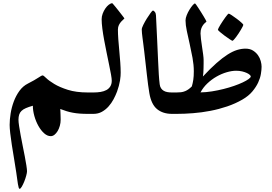

<svg xmlns="http://www.w3.org/2000/svg" viewBox="-20 -704 1681 1187"><path d="M547.9 0H523.9Q495.6 0 473.1 -1.7Q450.7 -3.4 430.7 -7.1Q410.6 -10.7 391.6 -16.6Q372.6 -22.5 352.5 -30.3Q353 -24.4 353.5 -15.4Q354 -6.3 354.2 3.2Q354.5 12.7 354.7 21.7Q355 30.8 355 36.6Q355 55.2 349.9 73.7Q344.7 92.3 336.2 106.4Q327.6 120.6 316.7 129.2Q305.7 137.7 293.9 137.7Q272.5 137.7 252.7 119.9Q232.9 102.1 217.3 74.2Q201.7 46.4 192.4 13.2Q183.1 -20 183.1 -50.3Q157.2 -43 140.1 -35.6Q123 -28.3 112.8 -18.3Q102.5 -8.3 98.4 5.1Q94.2 18.6 94.2 36.6Q94.2 50.3 98.1 75.4Q102.1 100.6 107.7 132.1Q113.3 163.6 120.4 197.8Q127.4 231.9 133.3 262.9Q139.2 293.9 143.1 318.8Q147 343.8 147 355Q147 363.8 142.1 382.1Q137.2 400.4 129.9 418.5Q122.6 436.5 114.7 450Q106.9 463.4 101.1 463.4Q97.7 463.4 95.5 455.6Q93.3 447.8 90.8 434.3Q88.4 420.9 86.2 402.6Q84 384.3 80.6 362.8Q74.2 319.8 66.7 275.4Q59.1 231 53 191.2Q46.9 151.4 43.2 119.1Q39.6 86.9 39.6 67.9Q39.6 35.6 45.7 -2.4Q51.8 -40.5 65.2 -76.4Q78.6 -112.3 100.1 -142.1Q121.6 -171.9 152.8 -187.5Q195.8 -209.5 216.6 -223.6Q237.3 -237.8 243.7 -237.8Q249 -237.8 265.6 -221.4Q282.2 -205.1 315.2 -185.1Q348.1 -165 399.4 -148.7Q450.7 -132.3 523.9 -132.3H547.9Q560.1 -132.3 567.1 -124.8Q574.2 -117.2 577.9 -106.7Q581.5 -96.2 582.5 -85.2Q583.5 -74.2 583.5 -66.4Q583.5 -58.6 582.5 -47.4Q581.5 -36.1 577.9 -25.4Q574.2 -14.6 567.1 -7.3Q560.1 0 547.9 0Z M726.1 -255.4Q726.1 -247.1 725.3 -234.1Q724.6 -221.2 721.9 -205.6Q719.2 -189.9 714.6 -172.6Q710 -155.3 703.6 -137.7Q694.8 -114.3 681.9 -90.1Q668.9 -65.9 651.1 -45.9Q633.3 -25.9 610.1 -12.9Q586.9 0 557.6 0H532.2Q520 0 512.9 -4.4Q505.9 -8.8 502.4 -17.3Q499 -25.9 498 -38.1Q497.1 -50.3 497.1 -66.4Q497.1 -78.6 498 -90.6Q499 -102.5 502.4 -111.6Q505.9 -120.6 512.9 -126.5Q520 -132.3 532.2 -132.3H557.6Q581.5 -132.3 602.3 -135.7Q623 -139.2 638.2 -147.5Q653.3 -155.8 662.1 -170.2Q670.9 -184.6 670.9 -205.1Q670.9 -217.3 666.3 -243.4Q661.6 -269.5 654.5 -303.7Q647.5 -337.9 639.4 -377.2Q631.3 -416.5 624.3 -454.3Q617.2 -492.2 612.8 -526.4Q608.4 -560.5 608.4 -585.4Q608.4 -602.1 614.7 -619.4Q621.1 -636.7 631.1 -651.4Q641.1 -666 652.8 -675Q664.6 -684.1 674.3 -684.1Q674.8 -684.1 680.7 -677.2Q686.5 -670.4 694.8 -660.4Q703.1 -650.4 712.4 -638.4Q721.7 -626.5 729.7 -616.2Q737.8 -606 743.4 -598.4Q749 -590.8 749 -590.3Q749 -588.9 742.9 -583.7Q736.8 -578.6 729 -570.1Q721.2 -561.5 715.1 -549.3Q709 -537.1 709 -521.5Q709 -495.6 711.4 -461.2Q713.9 -426.8 717.5 -389.9Q721.2 -353 723.6 -317.6Q726.1 -282.2 726.1 -255.4Z M1043.9 0Q986.8 0 950.9 -29.5Q915 -59.1 903.3 -128.4Q895.5 -174.8 888.2 -240.7Q880.9 -306.6 871.6 -386.7Q868.2 -415.5 865.5 -436Q862.8 -456.5 860.8 -471.9Q858.9 -487.3 857.7 -498.8Q856.4 -510.3 856.4 -521.5Q856.4 -531.2 866 -550.5Q875.5 -569.8 887.7 -589.4Q899.9 -608.9 910.9 -623.8Q921.9 -638.7 924.8 -638.7Q930.7 -638.7 937.3 -630.4Q943.8 -622.1 944.3 -608.9Q948.7 -517.6 951.9 -449.5Q955.1 -381.3 957.3 -330.8Q959.5 -280.3 961.7 -244.6Q963.9 -209 967.3 -182.6Q969.2 -168 975.8 -158.2Q982.4 -148.4 992.4 -142.6Q1002.4 -136.7 1015.6 -134.5Q1028.8 -132.3 1043.9 -132.3H1066.4Q1081.1 -132.3 1089.8 -119.6Q1098.6 -106.9 1098.6 -70.3Q1098.6 -30.8 1088.9 -15.4Q1079.1 0 1066.4 0Z M1597.2 -291.5Q1597.2 -272.9 1593 -247.3Q1588.9 -221.7 1576.2 -194.1Q1563.5 -166.5 1540.3 -138.7Q1517.1 -110.8 1478.5 -88.4Q1435.5 -63.5 1384.5 -46.1Q1333.5 -28.8 1280 -18.6Q1226.6 -8.3 1173.1 -4.2Q1119.6 0 1071.3 0H1047.4Q1035.2 0 1028.1 -7.3Q1021 -14.6 1017.6 -25.4Q1014.2 -36.1 1013.2 -47.4Q1012.2 -58.6 1012.2 -66.4Q1012.2 -74.2 1013.2 -85.2Q1014.2 -96.2 1017.6 -106.7Q1021 -117.2 1028.1 -124.8Q1035.2 -132.3 1047.4 -132.3H1071.3Q1085.9 -132.3 1099.1 -133.8Q1112.3 -135.3 1126 -141.1Q1146.5 -149.9 1166 -169.9Q1171.9 -189.9 1175 -210.9Q1178.2 -231.9 1178.2 -263.2Q1178.2 -302.7 1170.2 -346.4Q1162.1 -390.1 1152.6 -432.4Q1143.1 -474.6 1135 -512.5Q1127 -550.3 1127 -577.6Q1127 -591.8 1134.3 -610.1Q1141.6 -628.4 1151.6 -644.5Q1161.6 -660.6 1171.1 -671.6Q1180.7 -682.6 1185.5 -682.6Q1187 -682.6 1192.9 -674.6Q1198.7 -666.5 1206.5 -654.5Q1214.4 -642.6 1223.1 -628.7Q1231.9 -614.7 1239.3 -602.3Q1246.6 -589.8 1251.5 -581.1Q1256.3 -572.3 1256.3 -571.3Q1256.3 -569.3 1250.5 -564.9Q1244.6 -560.5 1237.8 -552.2Q1231 -543.9 1225.3 -530.5Q1219.7 -517.1 1219.7 -497.1Q1219.7 -485.4 1222.4 -462.9Q1225.1 -440.4 1229 -415.5Q1232.9 -390.6 1235.8 -368.2Q1238.8 -345.7 1238.8 -334V-311Q1238.8 -297.4 1238.3 -282.5Q1237.8 -267.6 1237.1 -253.4Q1236.3 -239.3 1234.4 -231Q1280.8 -280.8 1318.1 -313.7Q1355.5 -346.7 1387 -366.7Q1418.5 -386.7 1445.6 -395Q1472.7 -403.3 1497.6 -403.3Q1525.4 -403.3 1544.2 -391.4Q1563 -379.4 1575 -362.5Q1586.9 -345.7 1592 -326.4Q1597.2 -307.1 1597.2 -291.5ZM1530.3 -231.4Q1530.3 -235.4 1524.2 -241.2Q1518.1 -247.1 1506.1 -252.7Q1494.1 -258.3 1477.3 -262.5Q1460.4 -266.6 1439.5 -266.6Q1413.1 -266.6 1381.3 -257.3Q1349.6 -248 1319.1 -230.7Q1288.6 -213.4 1262.2 -188.5Q1235.8 -163.6 1219.7 -132.8Q1254.4 -133.3 1290.8 -139.2Q1327.1 -145 1362.1 -153.8Q1397 -162.6 1427.2 -173.1Q1457.5 -183.6 1480.7 -194.6Q1503.9 -205.6 1517.1 -215.3Q1530.3 -225.1 1530.3 -231.4ZM1484.4 -550.3Q1484.4 -547.9 1480.2 -539.8Q1476.1 -531.7 1469.7 -520.8Q1463.4 -509.8 1455.3 -497.6Q1447.3 -485.4 1439.7 -475.3Q1432.1 -465.3 1425.8 -458.5Q1419.4 -451.7 1417 -451.7Q1415 -451.7 1400.4 -461.2Q1385.7 -470.7 1369.6 -482.7Q1353.5 -494.6 1340.3 -505.9Q1327.1 -517.1 1327.1 -520Q1327.1 -522.5 1331.3 -531Q1335.4 -539.6 1342.3 -550.5Q1349.1 -561.5 1357.2 -573.7Q1365.2 -585.9 1372.6 -595.9Q1379.9 -606 1385.7 -612.8Q1391.6 -619.6 1394 -619.6Q1397.9 -619.6 1412.6 -609.9Q1427.2 -600.1 1443.4 -588.1Q1459.5 -576.2 1471.9 -564.9Q1484.4 -553.7 1484.4 -550.3Z"/></svg>

Font: Accordance
Style: Bold-Italic
Weight: 700
Italic angle: -11°
Version: Version 1.2 (build January 31, 2020) Miklal Software Solutio